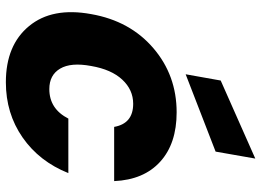

<svg xmlns="http://www.w3.org/2000/svg" viewBox="-136 -734 878 645"><g transform="rotate(90 302.5 -411.0)"><path d="M26.9 -278.8Q49.8 -409.2 141.1 -487.5Q232.4 -565.9 356.9 -565.9Q461.9 -565.9 522.7 -510.7Q583.5 -455.6 587.9 -356H405.8Q394.5 -419.9 328.1 -419.9Q281.2 -419.9 247.1 -383.3Q212.9 -346.7 201.2 -278.8Q188.5 -210.9 210 -174.6Q231.4 -138.2 278.8 -138.2Q345.2 -138.2 377.9 -202.1H561Q522 -104.5 441.2 -48.3Q360.4 7.8 255.9 7.8Q131.3 7.8 67.1 -70.1Q2.9 -147.9 26.9 -278.8ZM250 -713.9 512.2 -830.1 488.8 -696.8 229 -596.2Z"/></g></svg>

Font: Poppins
Style: Bold Italic
Weight: 700
Italic angle: -10°
Designer: Ninad Kale (Devanagari), Jonny Pinhorn (Latin)
Foundry: Indian Type Foundry
Version: Version 3.200;PS 1.000;hotconv 16.6.54;makeotf.lib2.5.65590